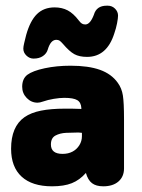

<svg xmlns="http://www.w3.org/2000/svg" viewBox="-20 -644 498 675"><path d="M266 -261Q242 -262 231.5 -262Q221 -262 217 -262Q213 -262 208 -262Q159 -262 124 -255Q89 -248 66 -232Q19 -199 19 -121Q19 -57 56 -23Q93 11 163 11Q205 11 232.5 0Q260 -11 282 -36Q289 -11 303.5 0Q318 11 343 11Q377 11 396.5 -6Q416 -23 416 -52V-225Q416 -283 412 -308.5Q408 -334 394 -353Q372 -384 331.5 -398.5Q291 -413 228 -413Q179 -413 137 -404Q95 -395 76 -381Q58 -367 58 -339Q58 -316 74 -299.5Q90 -283 112 -283Q120 -283 131 -287Q148 -293 169 -296.5Q190 -300 206 -300Q238 -300 251.5 -292Q265 -284 266 -264ZM268 -177V-165Q268 -148 259 -133.5Q250 -119 235 -111Q220 -103 200 -103Q159 -103 159 -136Q159 -159 175 -167.5Q191 -176 212.5 -177Q234 -178 250 -178Q254 -178 257.5 -178Q261 -178 268 -177ZM395 -589Q395 -603 384.5 -613.5Q374 -624 359 -624H355Q319 -624 310 -592Q297 -558 280 -558Q273 -558 268 -561Q263 -564 257 -572Q238 -597 218 -607.5Q198 -618 172 -618Q134 -618 110 -594.5Q86 -571 72 -521Q68 -505 65 -492.5Q62 -480 62 -473Q62 -459 73 -448.5Q84 -438 98 -438Q118 -438 131 -447Q144 -456 148 -470Q158 -504 178 -504Q185 -504 189.5 -501Q194 -498 201 -490Q224 -463 241.5 -453.5Q259 -444 286 -444Q356 -444 382 -527Q388 -544 391.5 -562Q395 -580 395 -589Z"/></svg>

Font: Beiruti Black
Style: Regular
Weight: 900
Designer: Arlette Boutros
Foundry: Boutros
Version: Version 1.41